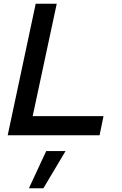

<svg xmlns="http://www.w3.org/2000/svg" viewBox="-20 -720 647 1022"><path d="M21 0ZM21 0 170 -700H282L154 -102H531L510 0ZM226 84H329L211 282H134Z"/></svg>

Font: Rosa Sans Medium
Style: Italic
Weight: 500
Italic angle: -12°
Designer: Pentagram / MCKL
Foundry: Pentagram / MCKL
Version: Version 1.005;September 16, 2019;FontCreator 11.5.0.2425 64-